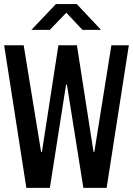

<svg xmlns="http://www.w3.org/2000/svg" viewBox="-20 -904 640 924"><path d="M106.8 0 0 -686H94L177.8 -173H181.8L261 -686H350.2L430 -173H434L516 -686H600L493.2 0H381.2L302 -497H298L220 0ZM131 -760.2 249.2 -884.5H349.5L466.2 -760.2H377L283.5 -859.2H315.2L219.5 -760.2Z"/></svg>

Font: Chivo Mono Medium
Style: Regular
Weight: 500
Monospace: yes
Designer: Hector Gatti
Foundry: Omnibus-Type
Version: Version 1.008